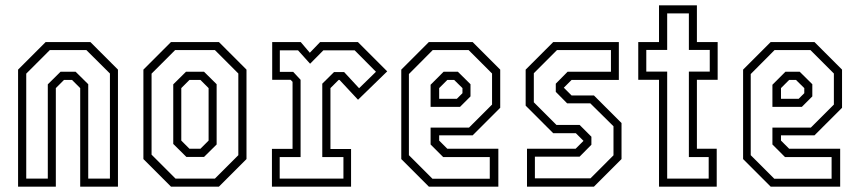

<svg xmlns="http://www.w3.org/2000/svg" viewBox="-20 -697 3212 717"><path d="M47.5 0V-437L150.5 -540H317.5L420.5 -437V0H279.5V-368L249 -398.5H219L188.5 -368V0ZM78 -30H158.5V-382L206 -429H262.5L309.5 -382.5V-30H390.5V-422.5L302.5 -510H166L78 -422Z M618.5 0 515.5 -103V-437L618.5 -540H797.5L900.5 -437V-103L797.5 0ZM635.5 -30H782.5L870 -117.5V-422.5L782.5 -510H634L546 -422V-119.5ZM676 -111 627 -159.5V-382L674.5 -429H742L789 -382.5V-157.5L742 -111ZM687.5 -141.5H728.5L759 -172V-368L728.5 -398.5H687.5L657 -368V-172Z M995.5 0V-141H1072.5V-391.5L1065 -399H996.5V-540H1103L1137 -500L1175.5 -540H1316.5L1426 -430.5L1317 -324.5L1248 -398.5H1244.5L1214 -368V-140.5H1291V0ZM1024.5 -30H1262.5V-110.5H1183.5V-384.5L1227.5 -428H1265L1321 -367.5L1384 -429L1304.5 -509H1187.5L1138 -459L1093 -509H1025V-428.5H1075L1102.5 -399V-110.5H1024.5Z M1745 -540 1848 -437V-294.5L1745 -191.5H1620V-172L1650.5 -141.5H1841V0H1581.5L1478.5 -103V-437L1581.5 -540ZM1730 -510H1596L1507 -420.5V-117.5L1595 -29.5H1809V-110.5H1635L1588 -157.5V-220.5H1731.5L1817.5 -306.5V-422.5ZM1690 -429 1737 -382.5V-337L1698 -298H1588V-380.5L1636.5 -429ZM1676 -398.5H1650.5L1620 -368V-328H1686L1707 -349V-368Z M1948 0V-141.5H2129.5L2159 -171L2130.5 -199.5H2046L1943 -302.5V-437L2046 -540H2291V-398.5H2114.5L2085.5 -369.5L2114.5 -340.5H2198L2301 -237.5V-103L2198 0ZM1977.5 -31H2185L2271 -117V-225.5L2184.5 -311H2098L2055.5 -354V-384.5L2099.5 -429H2261.5V-510H2060L1973.5 -423.5V-315L2058 -230.5H2144.5L2188.5 -186.5V-156.5L2144.5 -112H1977.5Z M2441 0V-399H2363.5V-540H2441V-677H2582.5V-540H2660V-399H2582.5V-141.5H2656.5V0ZM2471.5 -30H2626.5V-110.5H2552.5V-429.5H2630.5V-510.5H2552.5V-647H2471.5V-510.5H2393.5V-429.5H2471.5Z M3021.5 -540 3124.5 -437V-294.5L3021.5 -191.5H2896.5V-172L2927 -141.5H3117.5V0H2858L2755 -103V-437L2858 -540ZM3006.5 -510H2872.5L2783.5 -420.5V-117.5L2871.5 -29.5H3085.5V-110.5H2911.5L2864.5 -157.5V-220.5H3008L3094 -306.5V-422.5ZM2966.5 -429 3013.5 -382.5V-337L2974.5 -298H2864.5V-380.5L2913 -429ZM2952.5 -398.5H2927L2896.5 -368V-328H2962.5L2983.5 -349V-368Z"/></svg>

Font: Tourney Condensed Light
Style: Regular
Weight: 300
Width: 3
Designer: Tyler Finck
Foundry: Etcetera Type Co
Version: Version 1.010; ttfautohint (v1.8.3)